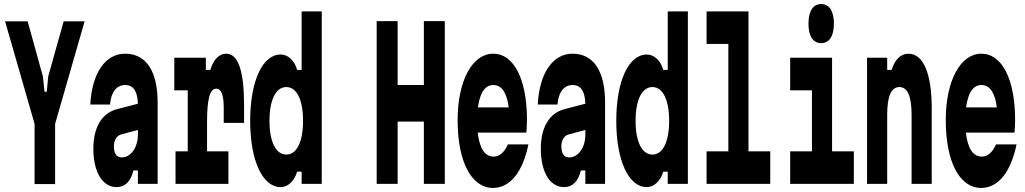

<svg xmlns="http://www.w3.org/2000/svg" viewBox="-20 -904 5040 944"><path d="M5 -799 150 -295V1H251V-295L396 -799H293L217 -528L210 -453H199L191 -528L116 -799Z M658 -66V0H755V-400C755 -555 698 -640 595 -640C499 -640 432 -546 424 -390H521C525 -450 553 -486 595 -486C617 -486 633 -477 643 -460C652 -445 657 -423 658 -394L554 -367C481 -347 439 -279 439 -172C439 -60 483 16 553 16C596 16 623 -13 636 -66ZM658 -242C658 -180 624 -130 579 -130C552 -130 540 -150 540 -186C540 -215 555 -238 576 -243L658 -265Z M837 -460H903V-160H843V0H1103V-160H998V-306C998 -417 1012 -468 1043 -468C1068 -468 1080 -437 1080 -374V-300H1180V-388C1180 -555 1151 -640 1092 -640C1057 -640 1029 -611 1014 -560H992V-620H837Z M1360 16C1396 16 1428 -15 1441 -60H1463V0H1562V-848H1463V-560H1441C1428 -607 1396 -636 1360 -636C1271 -636 1210 -506 1210 -310C1210 -114 1271 16 1360 16ZM1388 -144C1336 -144 1305 -207 1305 -310C1305 -413 1336 -476 1388 -476C1439 -476 1470 -413 1470 -310C1470 -207 1439 -144 1388 -144Z M1935 0V-306H2064V0H2167V-800H2064V-486H1935V-800H1832V0Z M2568 -252C2569 -268 2571 -292 2571 -313C2571 -516 2506 -640 2405 -640C2303 -640 2230 -509 2230 -313C2230 -108 2298 20 2404 20C2488 20 2550 -58 2578 -194H2477C2461 -157 2437 -134 2408 -134C2380 -134 2359 -150 2346 -181C2338 -200 2332 -223 2329 -252ZM2330 -376C2333 -401 2339 -422 2346 -440C2360 -471 2380 -486 2405 -486C2432 -486 2451 -471 2464 -442C2472 -425 2478 -403 2481 -376Z M2858 -66V0H2955V-400C2955 -555 2898 -640 2795 -640C2699 -640 2632 -546 2624 -390H2721C2725 -450 2753 -486 2795 -486C2817 -486 2833 -477 2843 -460C2852 -445 2857 -423 2858 -394L2754 -367C2681 -347 2639 -279 2639 -172C2639 -60 2683 16 2753 16C2796 16 2823 -13 2836 -66ZM2858 -242C2858 -180 2824 -130 2779 -130C2752 -130 2740 -150 2740 -186C2740 -215 2755 -238 2776 -243L2858 -265Z M3160 16C3196 16 3228 -15 3241 -60H3263V0H3362V-848H3263V-560H3241C3228 -607 3196 -636 3160 -636C3071 -636 3010 -506 3010 -310C3010 -114 3071 16 3160 16ZM3188 -144C3136 -144 3105 -207 3105 -310C3105 -413 3136 -476 3188 -476C3239 -476 3270 -413 3270 -310C3270 -207 3239 -144 3188 -144Z M3454 -688H3561V-160H3454V0H3767V-160H3660V-848H3454Z M3865 -460H3972V-160H3865V0H4178V-160H4071V-620H3865ZM4017 -692C4058 -692 4080 -727 4080 -788C4080 -849 4058 -884 4017 -884C3977 -884 3955 -849 3955 -788C3955 -727 3977 -692 4017 -692Z M4342 0V-340C4342 -431 4362 -476 4402 -476C4442 -476 4462 -431 4462 -340V0H4561V-370C4561 -543 4520 -640 4446 -640C4409 -640 4379 -611 4364 -560H4342V-620H4243V0Z M4968 -252C4969 -268 4971 -292 4971 -313C4971 -516 4906 -640 4805 -640C4703 -640 4630 -509 4630 -313C4630 -108 4698 20 4804 20C4888 20 4950 -58 4978 -194H4877C4861 -157 4837 -134 4808 -134C4780 -134 4759 -150 4746 -181C4738 -200 4732 -223 4729 -252ZM4730 -376C4733 -401 4739 -422 4746 -440C4760 -471 4780 -486 4805 -486C4832 -486 4851 -471 4864 -442C4872 -425 4878 -403 4881 -376Z"/></svg>

Font: Yard Headline
Style: Regular
Weight: 400
Monospace: yes
Designer: Roman Shamin
Foundry: Evil Martians
Version: Version 1.000